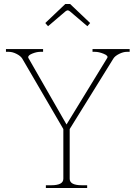

<svg xmlns="http://www.w3.org/2000/svg" viewBox="-20 -947 683 967"><path d="M208 -831 309 -927H333L434 -831L420 -815L332 -890Q325 -895 321 -895Q317 -895 310 -890L222 -815ZM211 -14H238Q268 -14 283.5 -22Q299 -30 299 -47V-297L92 -652Q84 -665 63.5 -675.5Q43 -686 24 -686H10V-700H197V-686H183Q165 -686 143.5 -677.5Q122 -669 122 -659Q122 -656 123 -655L315 -320L520 -655Q527 -666 502.5 -676Q478 -686 458 -686H446V-700H633V-686H619Q601 -686 580 -675.5Q559 -665 551 -652L331 -297V-47Q331 -30 346.5 -22Q362 -14 392 -14H419V0H211Z"/></svg>

Font: Taviraj Thin
Style: Regular
Weight: 100
Designer: Katatrad Team
Foundry: CadsonDemak
Version: Version 1.030